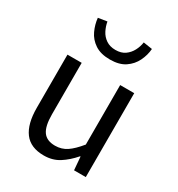

<svg xmlns="http://www.w3.org/2000/svg" viewBox="-194 -940 995 1076"><g transform="rotate(30 303.5 -401.5)"><path d="M251 13Q165 13 124.5 -41Q84 -95 84 -199V-543H176V-210Q176 -134 200 -100Q224 -66 278 -66Q320 -66 353 -88Q386 -110 425 -158V-543H516V0H440L433 -85H430Q392 -41 349.5 -14Q307 13 251 13ZM303 -638Q243 -638 205.5 -663Q168 -688 150 -727Q132 -766 128 -807L185 -816Q190 -787 203.5 -760.5Q217 -734 242 -717Q267 -700 303 -700Q340 -700 364 -717Q388 -734 402 -760.5Q416 -787 420 -816L478 -807Q475 -766 456 -727Q437 -688 400 -663Q363 -638 303 -638Z"/></g></svg>

Font: Chocolate Classical Sans
Style: Regular
Weight: 400
Designer: 田海東、宇文滿月
Foundry: Moonlit Owen
Version: Version 1.001